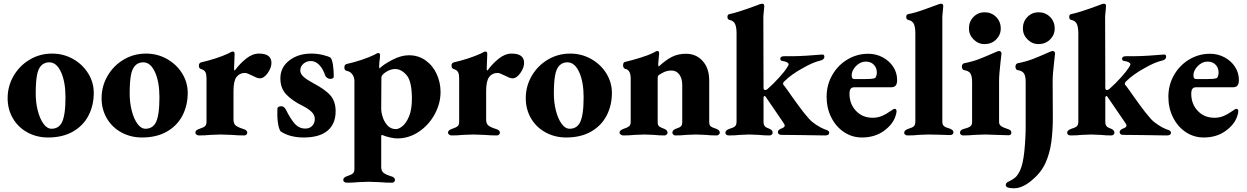

<svg xmlns="http://www.w3.org/2000/svg" viewBox="-20 -725 6702 1032"><path d="M21 -197Q21 -262 53 -317Q85 -372 139.5 -404.5Q194 -437 260 -437Q321 -437 372.5 -408Q424 -379 454 -330.5Q484 -282 484 -226Q484 -159 456 -104.5Q428 -50 372.5 -18Q317 14 238 14Q178 14 128 -13Q78 -40 49.5 -88.5Q21 -137 21 -197ZM310 -62Q332 -99 332 -202Q332 -285 308 -337.5Q284 -390 245 -390Q219 -390 202 -373Q185 -356 178.5 -319.5Q172 -283 172 -222Q172 -174 183 -130.5Q194 -87 213.5 -60Q233 -33 257 -33Q292 -33 310 -62Z M526 -197Q526 -262 558 -317Q590 -372 644.5 -404.5Q699 -437 765 -437Q826 -437 877.5 -408Q929 -379 959 -330.5Q989 -282 989 -226Q989 -159 961 -104.5Q933 -50 877.5 -18Q822 14 743 14Q683 14 633 -13Q583 -40 554.5 -88.5Q526 -137 526 -197ZM815 -62Q837 -99 837 -202Q837 -285 813 -337.5Q789 -390 750 -390Q724 -390 707 -373Q690 -356 683.5 -319.5Q677 -283 677 -222Q677 -174 688 -130.5Q699 -87 718.5 -60Q738 -33 762 -33Q797 -33 815 -62Z M1030 -12Q1030 -26 1053 -33Q1075 -40 1082.5 -47.5Q1090 -55 1090 -71V-304Q1090 -325 1084.5 -336.5Q1079 -348 1063 -353Q1056 -355 1052.5 -359Q1049 -363 1049 -372Q1049 -387 1062 -390Q1098 -398 1138 -411Q1178 -424 1206 -437Q1225 -448 1231 -448Q1241 -448 1241 -436L1240 -406L1238 -356Q1238 -346 1242 -346Q1269 -383 1303 -410Q1337 -437 1372 -437Q1439 -437 1439 -387Q1439 -361 1419 -332.5Q1399 -304 1377 -304Q1368 -304 1357 -308.5Q1346 -313 1335 -319Q1307 -333 1297 -333Q1268 -333 1251.5 -311.5Q1235 -290 1235 -236V-82Q1235 -61 1246.5 -51Q1258 -41 1287 -32Q1309 -26 1309 -12Q1309 -6 1304.5 -1.5Q1300 3 1293 3Q1260 3 1225 0Q1181 -2 1165 -2Q1149 -2 1111 0Q1081 3 1050 3Q1042 3 1036 -1.5Q1030 -6 1030 -12Z M1488 -19Q1478 -34 1473.5 -67.5Q1469 -101 1471 -141Q1471 -147 1477 -150.5Q1483 -154 1492 -154Q1500 -154 1506.5 -148.5Q1513 -143 1516 -137Q1540 -88 1563.5 -61Q1587 -34 1621 -34Q1645 -34 1658.5 -49Q1672 -64 1672 -85Q1672 -108 1653.5 -125Q1635 -142 1605 -157Q1552 -183 1519.5 -216.5Q1487 -250 1487 -304Q1487 -363 1535 -400Q1583 -437 1653 -437Q1684 -437 1714 -430Q1744 -423 1757 -415Q1765 -405 1769.5 -377Q1774 -349 1774 -312Q1774 -307 1768.5 -304Q1763 -301 1754 -301Q1747 -301 1739 -306.5Q1731 -312 1729 -317Q1716 -356 1695.5 -376.5Q1675 -397 1651 -397Q1628 -397 1611 -382.5Q1594 -368 1594 -346Q1594 -328 1612 -312Q1630 -296 1662 -279Q1730 -243 1757 -211Q1784 -179 1784 -127Q1784 -59 1740.5 -22.5Q1697 14 1612 14Q1538 14 1488 -19Z M1825 242Q1825 228 1848 221Q1870 214 1877.5 206.5Q1885 199 1885 183V-290Q1885 -310 1873.5 -325.5Q1862 -341 1844 -344Q1837 -346 1834 -350Q1831 -354 1831 -363Q1831 -378 1843 -381Q1880 -389 1922.5 -403Q1965 -417 1993 -431Q1995 -432 2002 -436Q2009 -440 2013 -440Q2023 -440 2023 -427L2021 -405Q2020 -399 2019 -390Q2018 -381 2018 -369Q2018 -359 2020 -357Q2040 -378 2088 -403Q2136 -428 2178 -428Q2229 -428 2268 -400Q2307 -372 2327.5 -326.5Q2348 -281 2348 -231Q2348 -169 2316.5 -111Q2285 -53 2231.5 -17Q2178 19 2115 19Q2099 19 2075 13.5Q2051 8 2033 0Q2029 0 2029 11V172Q2029 193 2040.5 203Q2052 213 2081 222Q2103 228 2103 242Q2103 248 2098.5 252.5Q2094 257 2087 257Q2053 257 2019 254Q1977 252 1960 252Q1944 252 1906 254Q1876 257 1845 257Q1837 257 1831 253Q1825 249 1825 242ZM2194 -194Q2194 -288 2165.5 -321Q2137 -354 2104 -354Q2079 -354 2054.5 -338Q2030 -322 2030 -309L2029 -141Q2029 -119 2038 -93Q2047 -67 2064.5 -49Q2082 -31 2108 -31Q2124 -31 2144 -47.5Q2164 -64 2179 -100.5Q2194 -137 2194 -194Z M2388 -12Q2388 -26 2411 -33Q2433 -40 2440.5 -47.5Q2448 -55 2448 -71V-304Q2448 -325 2442.5 -336.5Q2437 -348 2421 -353Q2414 -355 2410.5 -359Q2407 -363 2407 -372Q2407 -387 2420 -390Q2456 -398 2496 -411Q2536 -424 2564 -437Q2583 -448 2589 -448Q2599 -448 2599 -436L2598 -406L2596 -356Q2596 -346 2600 -346Q2627 -383 2661 -410Q2695 -437 2730 -437Q2797 -437 2797 -387Q2797 -361 2777 -332.5Q2757 -304 2735 -304Q2726 -304 2715 -308.5Q2704 -313 2693 -319Q2665 -333 2655 -333Q2626 -333 2609.5 -311.5Q2593 -290 2593 -236V-82Q2593 -61 2604.5 -51Q2616 -41 2645 -32Q2667 -26 2667 -12Q2667 -6 2662.5 -1.5Q2658 3 2651 3Q2618 3 2583 0Q2539 -2 2523 -2Q2507 -2 2469 0Q2439 3 2408 3Q2400 3 2394 -1.5Q2388 -6 2388 -12Z M2806 -197Q2806 -262 2838 -317Q2870 -372 2924.5 -404.5Q2979 -437 3045 -437Q3106 -437 3157.5 -408Q3209 -379 3239 -330.5Q3269 -282 3269 -226Q3269 -159 3241 -104.5Q3213 -50 3157.5 -18Q3102 14 3023 14Q2963 14 2913 -13Q2863 -40 2834.5 -88.5Q2806 -137 2806 -197ZM3095 -62Q3117 -99 3117 -202Q3117 -285 3093 -337.5Q3069 -390 3030 -390Q3004 -390 2987 -373Q2970 -356 2963.5 -319.5Q2957 -283 2957 -222Q2957 -174 2968 -130.5Q2979 -87 2998.5 -60Q3018 -33 3042 -33Q3077 -33 3095 -62Z M3310 -12Q3310 -25 3333 -33Q3352 -39 3361 -46Q3370 -53 3370 -71V-303Q3370 -350 3340 -355Q3336 -356 3332.5 -361Q3329 -366 3329 -374Q3329 -389 3339 -392Q3377 -401 3421 -414.5Q3465 -428 3493 -442Q3495 -443 3502 -447Q3509 -451 3513 -451Q3523 -451 3523 -438L3521 -417Q3518 -384 3518 -382Q3518 -369 3520 -367Q3558 -402 3591 -419Q3624 -436 3667 -436Q3722 -436 3757 -397Q3792 -358 3792 -292V-70Q3792 -52 3800.5 -45.5Q3809 -39 3829 -33Q3849 -26 3849 -12Q3849 -6 3843.5 -1.5Q3838 3 3832 3Q3801 3 3772 0Q3736 -2 3720 -2Q3703 -2 3669 0Q3641 3 3610 3Q3604 3 3599 -1.5Q3594 -6 3594 -12Q3594 -26 3613 -33Q3632 -39 3639.5 -45.5Q3647 -52 3647 -70V-267Q3647 -304 3631 -325Q3615 -346 3589 -346Q3571 -346 3556 -340.5Q3541 -335 3523 -323Q3515 -318 3515 -305V-70Q3515 -52 3522.5 -46Q3530 -40 3549 -33Q3568 -26 3568 -12Q3568 -6 3563 -1.5Q3558 3 3552 3Q3522 3 3495 0Q3461 -2 3445 -2Q3429 -2 3391 0Q3361 3 3330 3Q3323 3 3316.5 -1.5Q3310 -6 3310 -12Z M3879 -12Q3879 -25 3902 -33Q3905 -34 3916.5 -38Q3928 -42 3933.5 -49.5Q3939 -57 3939 -71V-546Q3939 -577 3931.5 -595Q3924 -613 3901 -618Q3890 -620 3890 -634Q3890 -647 3900 -649Q3942 -657 4042 -694L4063 -702Q4072 -705 4077 -705Q4088 -705 4088 -692L4086 -669L4083 -638L4084 -254Q4084 -241 4093 -241Q4098 -241 4105 -246Q4138 -275 4168.5 -309Q4199 -343 4210 -361Q4219 -375 4219 -379Q4219 -385 4210.5 -390Q4202 -395 4186 -397Q4174 -399 4174 -409Q4174 -423 4196 -423H4245Q4270 -423 4319.5 -426Q4369 -429 4400 -432Q4411 -432 4411 -420Q4411 -404 4388 -399Q4349 -390 4297 -360Q4234 -326 4194 -286Q4189 -281 4189 -275Q4189 -271 4192 -267.5Q4195 -264 4196 -263Q4215 -238 4239 -203Q4245 -195 4271.5 -158Q4298 -121 4328 -87Q4343 -70 4367.5 -54Q4392 -38 4410 -31Q4412 -30 4420 -27.5Q4428 -25 4432.5 -21Q4437 -17 4437 -12Q4437 3 4415 3Q4366 3 4282 1L4181 0Q4171 0 4166 -4Q4161 -8 4161 -15Q4161 -28 4184 -36Q4197 -41 4198 -50Q4198 -56 4185 -74L4094 -207L4090 -209Q4084 -207 4084 -201V-140V-70Q4084 -55 4090.5 -47Q4097 -39 4113 -34Q4133 -26 4133 -13Q4133 -6 4128.5 -1.5Q4124 3 4116 3Q4087 3 4058 0Q4024 -2 4008 -2Q3991 -2 3957 0Q3930 3 3899 3Q3889 3 3884 -1Q3879 -5 3879 -12Z M4423 -205Q4423 -268 4453 -321Q4483 -374 4534.5 -405Q4586 -436 4647 -436Q4689 -436 4724.5 -417Q4760 -398 4781 -366Q4802 -334 4802 -295Q4802 -275 4794.5 -265.5Q4787 -256 4771 -256H4573Q4559 -256 4552.5 -248Q4546 -240 4546 -221Q4546 -166 4581 -129Q4616 -92 4671 -92Q4698 -92 4722 -102.5Q4746 -113 4774 -133Q4783 -140 4788 -140Q4799 -140 4799 -127Q4799 -118 4793 -100Q4778 -55 4729.5 -20.5Q4681 14 4613 14Q4560 14 4516.5 -15Q4473 -44 4448 -94Q4423 -144 4423 -205ZM4626 -300Q4650 -300 4661.5 -301Q4673 -302 4682 -305Q4686 -306 4689.5 -315Q4693 -324 4693 -335Q4693 -361 4676.5 -377.5Q4660 -394 4634 -394Q4604 -394 4580 -369Q4556 -344 4558 -315Q4558 -308 4562 -304Q4566 -300 4573 -300Z M4840 -12Q4840 -25 4863 -33Q4866 -34 4877.5 -38Q4889 -42 4894.5 -49.5Q4900 -57 4900 -71V-546Q4900 -577 4892.5 -595Q4885 -613 4862 -618Q4851 -620 4851 -634Q4851 -647 4861 -649Q4899 -656 4949.5 -674.5Q5000 -693 5006 -695L5025 -702Q5034 -705 5039 -705Q5050 -705 5050 -692L5048 -669L5045 -638V-73Q5045 -56 5052 -49Q5059 -42 5069 -39Q5079 -36 5082 -35Q5105 -27 5105 -14Q5105 -7 5100 -3Q5095 1 5085 1Q5063 1 5023 -1L4969 -2Q4952 -2 4918 0Q4891 3 4860 3Q4850 3 4845 -1Q4840 -5 4840 -12Z M5140 -11Q5140 -26 5157 -31Q5185 -38 5195 -45.5Q5205 -53 5205 -68V-284Q5205 -318 5195 -331.5Q5185 -345 5162 -348Q5156 -349 5153 -354.5Q5150 -360 5150 -367Q5150 -374 5153.5 -379Q5157 -384 5162 -385Q5208 -394 5244 -408Q5280 -422 5327 -443Q5345 -451 5349 -451Q5356 -451 5359.5 -447Q5363 -443 5363 -437L5358 -393Q5350 -325 5350 -288V-69Q5350 -56 5360 -48Q5370 -40 5398 -31Q5407 -28 5411.5 -24Q5416 -20 5416 -12Q5416 2 5401 2Q5382 2 5336 0Q5292 -2 5276 -2Q5259 -2 5219 0Q5187 3 5156 3Q5150 3 5145 -1Q5140 -5 5140 -11ZM5188 -572Q5188 -609 5212.5 -634Q5237 -659 5272 -659Q5309 -659 5334 -634Q5359 -609 5359 -572Q5359 -537 5334 -512.5Q5309 -488 5272 -488Q5238 -488 5213 -513Q5188 -538 5188 -572Z M5386 270Q5386 263 5390.5 258Q5395 253 5407 248Q5426 239 5438 228Q5450 217 5462 193Q5479 157 5486 87Q5493 17 5493 -48V-284Q5493 -318 5483 -331.5Q5473 -345 5450 -348Q5444 -349 5441 -354.5Q5438 -360 5438 -367Q5438 -374 5441.5 -379Q5445 -384 5450 -385Q5496 -394 5532 -408Q5568 -422 5615 -443Q5633 -451 5637 -451Q5644 -451 5647.5 -447Q5651 -443 5651 -437L5646 -393Q5638 -325 5638 -288L5639 -91Q5639 -25 5631 37Q5623 99 5599 152Q5575 204 5524.5 245.5Q5474 287 5431 287Q5386 287 5386 270ZM5478 -572Q5478 -609 5502.5 -634Q5527 -659 5562 -659Q5599 -659 5624 -634Q5649 -609 5649 -572Q5649 -537 5624 -512.5Q5599 -488 5562 -488Q5528 -488 5503 -513Q5478 -538 5478 -572Z M5716 -12Q5716 -25 5739 -33Q5742 -34 5753.5 -38Q5765 -42 5770.5 -49.5Q5776 -57 5776 -71V-546Q5776 -577 5768.5 -595Q5761 -613 5738 -618Q5727 -620 5727 -634Q5727 -647 5737 -649Q5779 -657 5879 -694L5900 -702Q5909 -705 5914 -705Q5925 -705 5925 -692L5923 -669L5920 -638L5921 -254Q5921 -241 5930 -241Q5935 -241 5942 -246Q5975 -275 6005.5 -309Q6036 -343 6047 -361Q6056 -375 6056 -379Q6056 -385 6047.5 -390Q6039 -395 6023 -397Q6011 -399 6011 -409Q6011 -423 6033 -423H6082Q6107 -423 6156.5 -426Q6206 -429 6237 -432Q6248 -432 6248 -420Q6248 -404 6225 -399Q6186 -390 6134 -360Q6071 -326 6031 -286Q6026 -281 6026 -275Q6026 -271 6029 -267.5Q6032 -264 6033 -263Q6052 -238 6076 -203Q6082 -195 6108.5 -158Q6135 -121 6165 -87Q6180 -70 6204.5 -54Q6229 -38 6247 -31Q6249 -30 6257 -27.5Q6265 -25 6269.5 -21Q6274 -17 6274 -12Q6274 3 6252 3Q6203 3 6119 1L6018 0Q6008 0 6003 -4Q5998 -8 5998 -15Q5998 -28 6021 -36Q6034 -41 6035 -50Q6035 -56 6022 -74L5931 -207L5927 -209Q5921 -207 5921 -201V-140V-70Q5921 -55 5927.5 -47Q5934 -39 5950 -34Q5970 -26 5970 -13Q5970 -6 5965.5 -1.5Q5961 3 5953 3Q5924 3 5895 0Q5861 -2 5845 -2Q5828 -2 5794 0Q5767 3 5736 3Q5726 3 5721 -1Q5716 -5 5716 -12Z M6260 -205Q6260 -268 6290 -321Q6320 -374 6371.5 -405Q6423 -436 6484 -436Q6526 -436 6561.5 -417Q6597 -398 6618 -366Q6639 -334 6639 -295Q6639 -275 6631.5 -265.5Q6624 -256 6608 -256H6410Q6396 -256 6389.5 -248Q6383 -240 6383 -221Q6383 -166 6418 -129Q6453 -92 6508 -92Q6535 -92 6559 -102.5Q6583 -113 6611 -133Q6620 -140 6625 -140Q6636 -140 6636 -127Q6636 -118 6630 -100Q6615 -55 6566.5 -20.5Q6518 14 6450 14Q6397 14 6353.5 -15Q6310 -44 6285 -94Q6260 -144 6260 -205ZM6463 -300Q6487 -300 6498.5 -301Q6510 -302 6519 -305Q6523 -306 6526.5 -315Q6530 -324 6530 -335Q6530 -361 6513.5 -377.5Q6497 -394 6471 -394Q6441 -394 6417 -369Q6393 -344 6395 -315Q6395 -308 6399 -304Q6403 -300 6410 -300Z"/></svg>

Font: EB Garamond ExtraBold
Style: Regular
Weight: 800
Designer: Georg Duffner and Octavio Pardo
Foundry: Georg Duffner
Version: Version 1.000